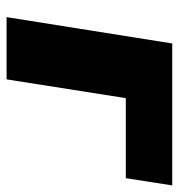

<svg xmlns="http://www.w3.org/2000/svg" viewBox="0 -543 543 583"><g transform="rotate(90 271.5 -251.5)"><path d="M32 0 112 -503H543L521 -362H278L221 0Z"/></g></svg>

Font: Nunito Sans 8pt Black
Style: Italic
Weight: 900
Italic angle: -9°
Version: Version 3.101;gftools[0.9.27]